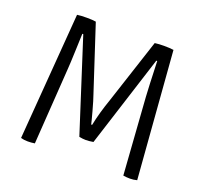

<svg xmlns="http://www.w3.org/2000/svg" viewBox="-120 -826 1032 971"><g transform="rotate(20 396.5 -341.0)"><path d="M84 -1 137 -683Q156 -686 188.5 -686Q221 -686 238 -683L353 -332Q362 -307 377 -252Q392 -197 394 -186H399Q413 -255 440 -332L555 -683Q576 -686 605.5 -686Q635 -686 656 -683L709 -1Q691 4 671.5 4Q652 4 635 1L606 -413Q603 -458 598 -602H593L435 -107Q411 -103 395 -103Q379 -103 359 -107L200 -602H195Q194 -577 191.5 -507.5Q189 -438 187 -413L159 1Q141 4 121 4Q101 4 84 -1Z"/></g></svg>

Font: Signika
Style: Light
Weight: 300
Designer: Anna Giedrys
Foundry: Anna Giedrys
Version: Version 1.001